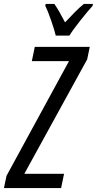

<svg xmlns="http://www.w3.org/2000/svg" viewBox="-60 -951 490 971"><path d="M291 -771Q308 -799 346.5 -847.5Q385 -896 408 -921L410 -931H364Q343 -914 319.5 -890.5Q296 -867 269 -838Q238 -898 215 -931H171L169 -921Q182 -896 199 -846.5Q216 -797 222 -771ZM249 0 264 -72H63L381 -651L394 -714H116L101 -642H289L-27 -62L-40 0Z"/></svg>

Font: Noto Sans Display Condensed
Style: Italic
Weight: 400
Width: 3
Designer: Monotype Design team
Foundry: Monotype Imaging Inc.
Version: 1.000